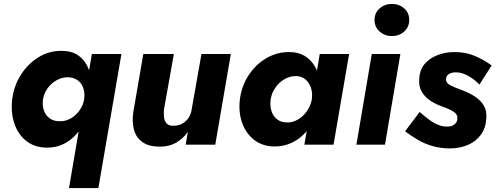

<svg xmlns="http://www.w3.org/2000/svg" viewBox="-20 -734 2514 974"><path d="M330 220H479L596 -460H446ZM42 -231Q34 -163 53 -107Q72 -51 114.5 -18Q157 15 219 15Q266 15 304.5 -4.5Q343 -24 371.5 -58Q400 -92 418.5 -136.5Q437 -181 444 -230Q450 -277 445 -320.5Q440 -364 422.5 -399.5Q405 -435 373 -455.5Q341 -476 293 -476Q231 -477 177.5 -445Q124 -413 87.5 -357Q51 -301 42 -231ZM198 -229Q203 -261 222 -287Q241 -313 269 -328Q297 -343 327 -342Q348 -341 364.5 -332.5Q381 -324 391.5 -309Q402 -294 406 -274Q410 -254 407 -231Q403 -207 391 -186Q379 -165 361.5 -149.5Q344 -134 323.5 -126Q303 -118 281 -119Q252 -119 231.5 -134Q211 -149 202.5 -174Q194 -199 198 -229Z M812 -180 862 -460H707L656 -164Q649 -114 660 -74.5Q671 -35 703.5 -12.5Q736 10 791 10Q839 10 874 -10.5Q909 -31 933 -65L922 0H1072L1151 -460H1002L952 -177Q948 -152 935 -134Q922 -116 903 -106Q884 -96 859 -96Q835 -96 824.5 -108.5Q814 -121 812 -140Q810 -159 812 -180Z M1602 -460 1524 0H1672L1751 -460ZM1197 -231Q1189 -165 1208.5 -110.5Q1228 -56 1270.5 -23.5Q1313 9 1374 9Q1420 9 1459.5 -9.5Q1499 -28 1529 -61Q1559 -94 1578.5 -137.5Q1598 -181 1604 -230Q1610 -277 1603.5 -320Q1597 -363 1577.5 -397Q1558 -431 1525.5 -450.5Q1493 -470 1447 -470Q1385 -470 1331.5 -439Q1278 -408 1242 -353.5Q1206 -299 1197 -231ZM1353 -230Q1358 -262 1377 -289.5Q1396 -317 1424.5 -333Q1453 -349 1484 -348Q1505 -347 1520.5 -337.5Q1536 -328 1546.5 -311.5Q1557 -295 1561 -274.5Q1565 -254 1562 -231Q1558 -207 1546 -185Q1534 -163 1516.5 -146.5Q1499 -130 1478 -121Q1457 -112 1435 -113Q1405 -113 1384.5 -129.5Q1364 -146 1356.5 -173Q1349 -200 1353 -230Z M1880 -633Q1880 -597 1906 -574Q1932 -551 1968 -551Q2005 -551 2030.5 -574Q2056 -597 2056 -633Q2056 -669 2030.5 -691.5Q2005 -714 1968 -714Q1932 -714 1906 -691.5Q1880 -669 1880 -633ZM1866 -460 1788 0H1933L2011 -460Z M2109 -166 2035 -68Q2065 -45 2100 -24.5Q2135 -4 2176 7.5Q2217 19 2264 19Q2315 18 2355 0.5Q2395 -17 2419.5 -50.5Q2444 -84 2447 -132Q2450 -172 2434.5 -198Q2419 -224 2392.5 -242Q2366 -260 2333 -273Q2310 -282 2288 -290.5Q2266 -299 2253.5 -309Q2241 -319 2243 -335Q2244 -350 2257.5 -358.5Q2271 -367 2292 -367Q2324 -367 2355.5 -349Q2387 -331 2412 -305L2474 -402Q2436 -430 2389.5 -450Q2343 -470 2286 -470Q2241 -470 2201 -455Q2161 -440 2135.5 -411Q2110 -382 2107 -337Q2103 -298 2118.5 -270.5Q2134 -243 2160.5 -225Q2187 -207 2217 -196Q2242 -187 2261 -178.5Q2280 -170 2291 -159Q2302 -148 2300 -132Q2300 -115 2286 -103.5Q2272 -92 2251 -92Q2229 -91 2206 -99.5Q2183 -108 2159 -125.5Q2135 -143 2109 -166Z"/></svg>

Font: Jost
Style: Bold Italic
Weight: 700
Italic angle: -5°
Version: Version 3.710